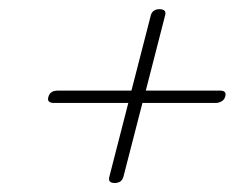

<svg xmlns="http://www.w3.org/2000/svg" viewBox="-20 -558 547 428"><path d="M235 -150Q219.5 -150.5 224 -165L266 -328.5H100.5Q83.5 -328.5 88 -342.5Q92 -356 108.5 -356H273L316.5 -525Q321 -538 336.5 -537.5Q352 -537 348 -523.5L305 -356H471Q486 -356 482 -342.5Q480 -335.5 473.8 -332Q467.5 -328.5 461 -328.5H297.5L255 -163.5Q251 -150 235 -150Z"/></svg>

Font: Fraunces 72pt
Style: Italic
Weight: 400
Italic angle: -16°
Version: Version 1.000;[b76b70a41]